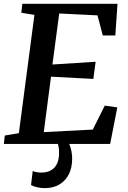

<svg xmlns="http://www.w3.org/2000/svg" viewBox="-24 -763 680 1018"><path d="M-3.5 0 1.5 -44.5 76 -57 158.5 -684 89 -695.5 94.5 -743H599L587.5 -575H521L493 -681.5L290 -691.5L254 -421L483 -435.5L471 -344.5L246.5 -356.5L208 -62.5L468 -76L531.5 -203L598 -193.5L560 0ZM308.5 -15 336 -13Q345 0.5 351.8 25.5Q358.5 50.5 358.5 80.5Q358.5 125 341.5 159.8Q324.5 194.5 292 214.5Q259.5 234.5 213 234.5Q193.5 234.5 172.8 229.8Q152 225 140.5 218L149.5 143.5Q155.5 147 168.5 149.5Q181.5 152 195 152Q238.5 152 263.2 127Q288 102 289 52.5Q290 28 286.2 13Q282.5 -2 279.5 -13Z"/></svg>

Font: Merriweather SemiBold
Style: Italic
Weight: 600
Italic angle: -7.8°
Version: Version 2.101